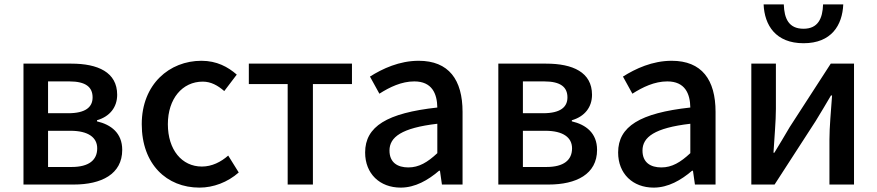

<svg xmlns="http://www.w3.org/2000/svg" viewBox="-20 -841 3999 875"><path d="M87 0H316C442 0 537 -47 537 -158C537 -235 486 -273 422 -288V-293C481 -310 514 -353 514 -409C514 -512 426 -551 305 -551H87ZM199 -325V-470H296C371 -470 402 -444 402 -397C402 -353 370 -325 291 -325ZM199 -80V-245H301C383 -245 423 -214 423 -165C423 -112 386 -80 306 -80Z M889 14C952 14 1017 -10 1068 -55L1020 -132C987 -103 946 -82 900 -82C809 -82 745 -158 745 -275C745 -391 811 -469 904 -469C941 -469 972 -452 1002 -426L1059 -501C1019 -536 968 -564 898 -564C753 -564 626 -458 626 -275C626 -92 740 14 889 14Z M1291 0H1406V-458H1584V-551H1114V-458H1291Z M1806 14C1872 14 1931 -20 1981 -63H1985L1994 0H2088V-331C2088 -478 2025 -564 1888 -564C1800 -564 1723 -528 1666 -492L1709 -414C1756 -444 1810 -470 1868 -470C1949 -470 1972 -414 1973 -351C1744 -326 1644 -265 1644 -146C1644 -49 1711 14 1806 14ZM1841 -78C1792 -78 1755 -100 1755 -155C1755 -216 1810 -258 1973 -277V-143C1928 -101 1889 -78 1841 -78Z M2251 0H2480C2606 0 2701 -47 2701 -158C2701 -235 2650 -273 2586 -288V-293C2645 -310 2678 -353 2678 -409C2678 -512 2590 -551 2469 -551H2251ZM2363 -325V-470H2460C2535 -470 2566 -444 2566 -397C2566 -353 2534 -325 2455 -325ZM2363 -80V-245H2465C2547 -245 2587 -214 2587 -165C2587 -112 2550 -80 2470 -80Z M2959 14C3025 14 3084 -20 3134 -63H3138L3147 0H3241V-331C3241 -478 3178 -564 3041 -564C2953 -564 2876 -528 2819 -492L2862 -414C2909 -444 2963 -470 3021 -470C3102 -470 3125 -414 3126 -351C2897 -326 2797 -265 2797 -146C2797 -49 2864 14 2959 14ZM2994 -78C2945 -78 2908 -100 2908 -155C2908 -216 2963 -258 3126 -277V-143C3081 -101 3042 -78 2994 -78Z M3404 0H3510L3697 -289C3717 -321 3747 -372 3767 -406H3772C3767 -335 3760 -262 3760 -205V0H3872V-551H3766L3579 -262C3560 -229 3529 -178 3509 -145H3505C3509 -215 3516 -288 3516 -345V-551H3404ZM3642 -644C3769 -644 3819 -726 3823 -821H3731C3729 -757 3708 -710 3642 -710C3574 -710 3554 -757 3552 -821H3460C3464 -726 3515 -644 3642 -644Z"/></svg>

Font: ChiuKong Gothic CL Medium
Style: Regular
Weight: 500
Designer: Ryoko NISHIZUKA 西塚涼子 (kana, bopomofo & ideographs); Paul D. Hunt (Latin, Greek & Cyrillic); Sandoll Communications 산돌커뮤니
Foundry: Adobe
Version: Version 1.300